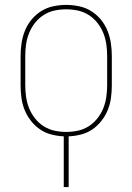

<svg xmlns="http://www.w3.org/2000/svg" viewBox="-20 -548 540 783"><path d="M240 215V8Q215 7 189.5 0.5Q164 -6 143 -20.5Q122 -35 106 -55.5Q90 -76 80.5 -99.5Q71 -123 67.5 -148.5Q64 -174 64 -200V-320Q64 -346 68 -372.5Q72 -399 82 -423.5Q92 -448 109 -468.5Q126 -489 148.5 -503Q171 -517 197.5 -522.5Q224 -528 250 -528Q276 -528 302.5 -522.5Q329 -517 351.5 -503Q374 -489 391 -468.5Q408 -448 418 -423.5Q428 -399 432 -372.5Q436 -346 436 -320V-200Q436 -174 432.5 -148.5Q429 -123 419.5 -99.5Q410 -76 394 -55.5Q378 -35 357 -20.5Q336 -6 310.5 0.5Q285 7 260 8V215ZM250 -10Q274 -10 297.5 -15Q321 -20 341.5 -33Q362 -46 377 -65Q392 -84 401 -106Q410 -128 413.5 -152Q417 -176 417 -200V-320Q417 -344 413.5 -368Q410 -392 401 -414Q392 -436 377 -455Q362 -474 341.5 -487Q321 -500 297.5 -505Q274 -510 250 -510Q226 -510 202.5 -505Q179 -500 158.5 -487Q138 -474 123 -455Q108 -436 99 -414Q90 -392 86.5 -368Q83 -344 83 -320V-200Q83 -176 86.5 -152Q90 -128 99 -106Q108 -84 123 -65Q138 -46 158.5 -33Q179 -20 202.5 -15Q226 -10 250 -10Z"/></svg>

Font: Iosevka Curly Thin
Style: Regular
Weight: 100
Monospace: yes
Designer: Belleve Invis
Foundry: Belleve Invis
Version: Version 22.1.2; ttfautohint (v1.8.4)